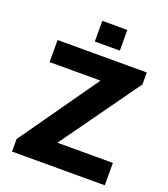

<svg xmlns="http://www.w3.org/2000/svg" viewBox="-163 -1038 1010 1153"><g transform="rotate(20 342.0 -461.5)"><path d="M49.5 0V-80L403 -582H77.5V-723H647.5V-646.5L287.5 -143H642V0ZM290.5 -791V-923H450.5V-791Z"/></g></svg>

Font: Public Sans Thin ExtraBold
Style: Regular
Weight: 800
Version: Version 1.007